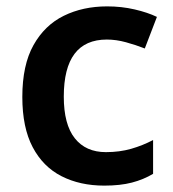

<svg xmlns="http://www.w3.org/2000/svg" viewBox="-20 -572 542 602"><path d="M307 10Q231 10 173 -19.5Q115 -49 82.5 -110.5Q50 -172 50 -268Q50 -368 85 -430.5Q120 -493 180 -522.5Q240 -552 316 -552Q361 -552 402 -542.5Q443 -533 472 -519L434 -420Q406 -431 375 -439.5Q344 -448 315 -448Q180 -448 180 -269Q180 -182 214.5 -138.5Q249 -95 312 -95Q355 -95 391.5 -105.5Q428 -116 460 -133V-27Q430 -9 393.5 0.5Q357 10 307 10Z"/></svg>

Font: Noto Sans Lao UI SemBd
Style: Regular
Weight: 600
Designer: Monotype Design Team
Foundry: Monotype Imaging Inc.
Version: Version 2.000; ttfautohint (v1.8.4.7-5d5b)